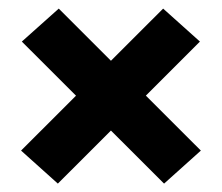

<svg xmlns="http://www.w3.org/2000/svg" viewBox="-20 -534 524 453"><path d="M453.9 -178.7 367.1 -100.8 31.5 -435.9 118.6 -513.7ZM29.7 -178.7 364.9 -513.7 451.7 -435.9 116.5 -100.8Z"/></svg>

Font: Anek Latin Medium
Style: Regular
Weight: 500
Designer: Yesha Goshar
Foundry: Ek Type
Version: Version 1.003